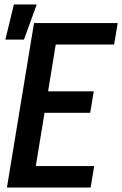

<svg xmlns="http://www.w3.org/2000/svg" viewBox="-20 -838 546 858"><path d="M11 0 132 -735H506L490 -639H229L195 -430H399L383 -334H179L140 -96H401L385 0ZM4 -661 42 -818H144L87 -661Z"/></svg>

Font: Iosevka Oblique
Style: Bold
Weight: 700
Italic angle: -9°
Monospace: yes
Designer: Belleve Invis
Foundry: Belleve Invis
Version: Version 32.5.0; ttfautohint (v1.8.4)